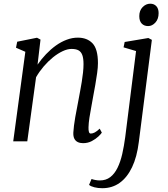

<svg xmlns="http://www.w3.org/2000/svg" viewBox="-20 -764 907 1038"><path d="M183 -414.5Q203.5 -444.5 228.8 -471Q254 -497.5 282.2 -517.8Q310.5 -538 340.5 -549.2Q370.5 -560.5 400.5 -560.5Q451 -560.5 480.2 -529.8Q509.5 -499 509.5 -422.5Q509.5 -400 505.2 -369Q501 -338 495.2 -305.2Q489.5 -272.5 484 -244Q479.5 -217.5 473.8 -187.2Q468 -157 463.5 -127.8Q459 -98.5 458.5 -75.5Q458 -59.5 460.8 -50.8Q463.5 -42 471 -42Q481 -42 492.8 -48.2Q504.5 -54.5 519 -68.5L530.5 -47Q526.5 -40 512 -26.2Q497.5 -12.5 476.2 -1.2Q455 10 429 10Q412.5 10 400.2 4Q388 -2 381.8 -14.5Q375.5 -27 376.5 -48Q377.5 -64 380 -85.2Q382.5 -106.5 386.8 -130.2Q391 -154 395.8 -178.2Q400.5 -202.5 404.5 -224.5Q408.5 -246.5 413.2 -271.2Q418 -296 422 -321.5Q426 -347 428.8 -371.5Q431.5 -396 431.5 -417Q431.5 -448.5 425 -466.2Q418.5 -484 404.5 -491.8Q390.5 -499.5 366.5 -499.5Q344.5 -499.5 318.5 -487.2Q292.5 -475 266.2 -453.8Q240 -432.5 216.2 -404.8Q192.5 -377 175 -346.5L127.5 0H51.5L117 -484L66.5 -506L73 -538.5L180 -560L199 -550ZM730.5 3.5Q720.5 84.5 694 140Q667.5 195.5 627 224.5Q586.5 253.5 533 253.5Q510 253.5 490.2 248.5Q470.5 243.5 461.5 235.5L475 203.5Q482 206.5 494.8 209Q507.5 211.5 519.5 211.5Q553 211.5 576.2 193.5Q599.5 175.5 615.2 143.5Q631 111.5 640.8 68.8Q650.5 26 657 -23L715.5 -488L648 -508L654 -537L782 -558.5L801 -548.5ZM781 -623Q759 -623 746 -636.8Q733 -650.5 733 -677Q733 -707 751 -725.5Q769 -744 792.5 -744Q812.5 -744 825 -730.8Q837.5 -717.5 837.5 -693Q837.5 -661 820 -642Q802.5 -623 781 -623Z"/></svg>

Font: Merriweather 36pt Light
Style: Italic
Weight: 300
Italic angle: -7.8°
Version: Version 2.101